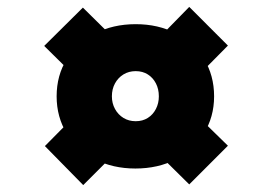

<svg xmlns="http://www.w3.org/2000/svg" viewBox="-20 -586 784 556"><path d="M372 -98Q307 -98 255 -124.5Q203 -151 173.5 -199Q144 -247 144 -307Q144 -368 173.5 -415Q203 -462 255 -489Q307 -516 373 -516Q438 -516 489.5 -489.5Q541 -463 570.5 -415.5Q600 -368 600 -307Q600 -247 570 -199Q540 -151 489 -124.5Q438 -98 372 -98ZM221 -50 110 -163 194 -248 304 -133ZM186 -376 108 -453 220 -564 301 -484ZM373 -235Q393 -235 408 -244.5Q423 -254 431.5 -270.5Q440 -287 440 -307Q440 -328 431.5 -344.5Q423 -361 408 -370.5Q393 -380 373 -380Q353 -380 337.5 -370.5Q322 -361 313 -344.5Q304 -328 304 -307Q304 -287 313 -270.5Q322 -254 337.5 -244.5Q353 -235 373 -235ZM528 -52 445 -134 554 -248 640 -164ZM549 -362 437 -473 528 -566 640 -454Z"/></svg>

Font: Lexend Mega ExtraBold
Style: Regular
Weight: 800
Designer: Bonnie Shaver-Troup, Thomas Jockin
Foundry: Lexend
Version: Version 1.007